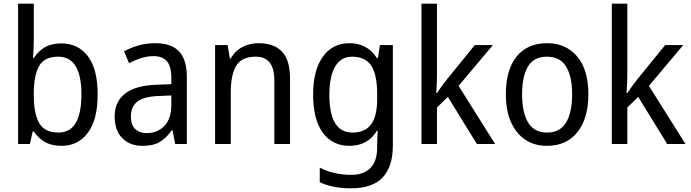

<svg xmlns="http://www.w3.org/2000/svg" viewBox="-20 -780 3741 1040"><path d="M163 -563Q163 -536 161.5 -510Q160 -484 159 -465H163Q186 -502 222 -523.5Q258 -545 312 -545Q403 -545 456 -475.5Q509 -406 509 -268Q509 -132 456 -61Q403 10 313 10Q259 10 222.5 -11.5Q186 -33 163 -68H157L142 0H78V-760H163ZM295 -473Q219 -473 191 -421Q163 -369 163 -273V-263Q163 -164 192.5 -113Q222 -62 297 -62Q421 -62 421 -269Q421 -473 295 -473Z M820 -546Q909 -546 950.5 -501Q992 -456 992 -364V0H929L914 -75H911Q881 -32 845.5 -11Q810 10 752 10Q683 10 642 -32Q601 -74 601 -149Q601 -229 657.5 -273Q714 -317 828 -321L908 -324V-357Q908 -422 883.5 -449Q859 -476 812 -476Q777 -476 743.5 -465Q710 -454 679 -438L652 -502Q686 -521 729 -533.5Q772 -546 820 -546ZM840 -260Q757 -257 723 -229Q689 -201 689 -149Q689 -103 712.5 -81Q736 -59 775 -59Q833 -59 870.5 -98Q908 -137 908 -213V-263Z M1380 -546Q1465 -546 1508 -500Q1551 -454 1551 -355V0H1466V-345Q1466 -473 1365 -473Q1290 -473 1260 -424.5Q1230 -376 1230 -278V0H1145V-536H1213L1225 -463H1230Q1253 -505 1293.5 -525.5Q1334 -546 1380 -546Z M1873 -546Q1920 -546 1957.5 -526.5Q1995 -507 2022 -465H2027L2038 -536H2108V8Q2108 122 2053 181Q1998 240 1881 240Q1781 240 1712 207V128Q1787 167 1884 167Q1950 167 1986.5 130Q2023 93 2023 19V0Q2023 -14 2024 -36Q2025 -58 2026 -72H2022Q1972 10 1873 10Q1780 10 1728 -62Q1676 -134 1676 -267Q1676 -399 1728.5 -472.5Q1781 -546 1873 -546ZM1887 -473Q1827 -473 1795.5 -419.5Q1764 -366 1764 -266Q1764 -62 1889 -62Q1958 -62 1990.5 -106.5Q2023 -151 2023 -246V-268Q2023 -377 1990.5 -425Q1958 -473 1887 -473Z M2347 -370Q2347 -350 2345.5 -324Q2344 -298 2343 -276H2347Q2356 -290 2372 -312Q2388 -334 2400 -349L2552 -536H2650L2464 -315L2662 0H2563L2406 -255L2347 -198V0H2263V-760H2347Z M3167 -269Q3167 -139 3108 -64.5Q3049 10 2942 10Q2875 10 2825 -23.5Q2775 -57 2747.5 -119.5Q2720 -182 2720 -269Q2720 -402 2778.5 -474Q2837 -546 2944 -546Q3045 -546 3106 -474.5Q3167 -403 3167 -269ZM2808 -269Q2808 -171 2840.5 -116.5Q2873 -62 2944 -62Q3013 -62 3046 -116Q3079 -170 3079 -269Q3079 -367 3046 -420Q3013 -473 2943 -473Q2872 -473 2840 -420Q2808 -367 2808 -269Z M3378 -370Q3378 -350 3376.5 -324Q3375 -298 3374 -276H3378Q3387 -290 3403 -312Q3419 -334 3431 -349L3583 -536H3681L3495 -315L3693 0H3594L3437 -255L3378 -198V0H3294V-760H3378Z"/></svg>

Font: Noto Sans Myanmar SemiCondensed
Style: Regular
Weight: 400
Width: 4
Designer: Monotype Design Team
Foundry: Monotype Imaging Inc.
Version: Version 2.107; ttfautohint (v1.8.4.7-5d5b)